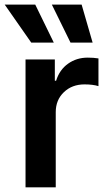

<svg xmlns="http://www.w3.org/2000/svg" viewBox="-43 -799 459 819"><path d="M90.3 -617.2 -22.9 -779.3H107.4L186.5 -617.2ZM257.8 -617.2 178.2 -779.3H305.2L352.1 -617.2ZM65.9 0V-545.4H190.9V-454.6H196.3Q210.9 -501.5 247.3 -527.3Q283.7 -553.2 331.1 -553.2Q356.4 -553.2 377 -549.8V-431.6Q353 -439 317.4 -439Q264.2 -439 229.5 -405.8Q194.8 -372.6 194.8 -320.8V0Z"/></svg>

Font: Interop SemBd
Style: Regular
Weight: 600
Designer: Rasmus Andersson, Google, Jang Haemin
Foundry: jhaemin
Version: Version 1.007